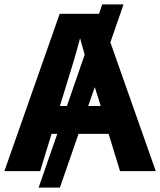

<svg xmlns="http://www.w3.org/2000/svg" viewBox="-20 -780 730 875"><path d="M527 0 475 -170H338L253 75H156L241 -170H215L163 0H0L252 -717H431L446 -760H543L483 -587L690 0ZM253 -297H285L366 -531Q360 -551 354.5 -571Q349 -591 345 -606Q340 -586 331.5 -556.5Q323 -527 315.5 -500.5Q308 -474 304 -463ZM439 -297 412 -383 382 -297Z"/></svg>

Font: Noto Sans
Style: Bold
Weight: 700
Designer: Monotype Design Team
Foundry: Monotype Imaging Inc.
Version: Version 2.000;GOOG;noto-source:20170915:90ef993387c0; ttfaut